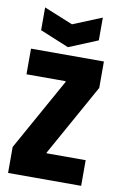

<svg xmlns="http://www.w3.org/2000/svg" viewBox="-82 -755 499 802"><g transform="rotate(10 167.5 -354.0)"><path d="M10.8 -110.2 181.2 -415.7V-419.2H15V-528H324.2V-416L154.7 -111.7V-108.8H320.8V0H10.8ZM43.2 -611.2 165.7 -560.7 288 -611.2V-707.8L165.7 -657.8L43.2 -707.8Z"/></g></svg>

Font: Bricolage Grotesque 96pt Condensed ExBd
Style: Regular
Weight: 800
Width: 3
Designer: Mathieu Triay
Foundry: Atelier Triay
Version: Version 1.001;Glyphs 3.2 (3207)